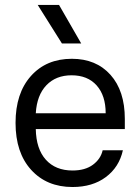

<svg xmlns="http://www.w3.org/2000/svg" viewBox="-20 -748 564 778"><path d="M273.9 9.8Q169.4 9.8 106.2 -59.8Q43 -129.4 43 -250Q43 -370.1 105.2 -439.9Q167.5 -509.8 271 -509.8Q369.6 -509.8 427.7 -444.8Q485.8 -379.9 485.8 -266.1V-225.1H125Q126.5 -144.5 165.8 -100.8Q205.1 -57.1 273.9 -57.1Q325.2 -57.1 356.7 -80.6Q388.2 -104 396 -139.2H478Q462.9 -70.8 408.9 -30.5Q355 9.8 273.9 9.8ZM125 -289.1H408.2Q408.2 -360.8 371.6 -401.9Q335 -442.9 270 -442.9Q206.5 -442.9 168 -402.6Q129.4 -362.3 125 -289.1ZM132.8 -728H219.2L309.1 -571.8H231Z"/></svg>

Font: TASA Orbiter Deck
Style: Regular
Weight: 400
Designer: Weizhong Zhang
Version: Version 1.000;Glyphs 3.1.2 (3151)